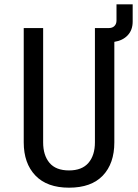

<svg xmlns="http://www.w3.org/2000/svg" viewBox="-20 -860 640 890"><path d="M300 10Q198 10 144 -46.5Q90 -103 90 -200V-730H180V-200Q180 -140 209.5 -105Q239 -70 300 -70Q360 -70 390 -105Q420 -140 420 -200V-730H485Q501 -730 510.5 -739.5Q520 -749 520 -765V-840H595V-760Q595 -721 572 -696.5Q549 -672 510 -666V-200Q510 -102 456.5 -46Q403 10 300 10Z"/></svg>

Font: JetBrainsMonoNL NFM
Style: Regular
Weight: 400
Monospace: yes
Designer: Philipp Nurullin, Konstantin Bulenkov
Foundry: JetBrains
Version: Version 2.304; ttfautohint (v1.8.4.7-5d5b);Nerd Fonts 3.3.0